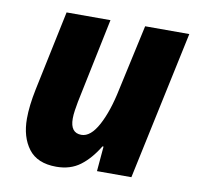

<svg xmlns="http://www.w3.org/2000/svg" viewBox="-67 -619 718 698"><g transform="rotate(10 291.5 -269.5)"><path d="M184 10Q236 10 272 -17Q308 -44 337 -92H341L333 0H460L577 -549H414L361 -307Q344 -224 316 -172Q288 -120 254 -120Q213 -120 213 -173Q213 -187 215.5 -203.5Q218 -220 221 -236L286 -549H124L62 -254Q49 -191 49 -144Q49 -76 81.5 -33Q114 10 184 10Z"/></g></svg>

Font: Noto Sans Display Extra
Style: Italic
Weight: 800
Italic angle: -12°
Designer: Monotype Design Team
Foundry: Monotype Imaging Inc.
Version: Version 1.900